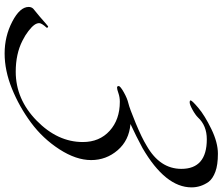

<svg xmlns="http://www.w3.org/2000/svg" viewBox="-86 -850 962 830"><g transform="rotate(90 395.0 -435.0)"><path d="M100 -156Q80 -134 80 -123.5Q80 -113 88 -102Q96 -91 114 -77Q132 -63 156 -51Q213 -22 290 -22Q409 -22 501.5 -112.5Q594 -203 594 -312Q594 -384 545.5 -428Q497 -472 420 -472Q400 -472 383 -466Q366 -460 359 -460Q352 -460 352 -467Q352 -474 378.5 -489Q405 -504 426.5 -509Q448 -514 512 -540.5Q576 -567 610 -588Q710 -645 710 -738Q710 -848 582 -848Q523 -848 488 -810Q476 -798 454 -786Q432 -774 423 -774Q414 -774 414 -778Q414 -784 446.5 -811.5Q479 -839 537.5 -867.5Q596 -896 644.5 -896Q693 -896 722.5 -885Q752 -874 766 -856Q790 -822 790 -782Q790 -669 620 -570Q568 -542 516 -518Q587 -512 629.5 -462.5Q672 -413 672 -348Q672 -283 625.5 -211Q579 -139 510 -88Q441 -37 363 -5.5Q285 26 211 26Q137 26 73.5 -7Q10 -40 10 -78Q10 -90 18 -98Q33 -110 52 -126Q93 -162 94 -162Q100 -162 100 -156Z"/></g></svg>

Font: Miama
Style: Regular
Weight: 400
Italic angle: 16.5°
Designer: Linus Romer
Foundry: Linus Romer
Version: 0.32